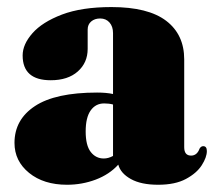

<svg xmlns="http://www.w3.org/2000/svg" viewBox="-20 -498 594 530"><path d="M20 -103.5Q20 -168 76.5 -205.2Q133 -242.5 248 -242.5Q273.5 -242.5 292 -238.5V-406.5Q292 -425 282.2 -436Q272.5 -447 256.5 -447Q241.5 -447 231.8 -438.8Q222 -430.5 222 -416.5V-363Q222 -325 194.8 -300.8Q167.5 -276.5 120 -276.5Q42.5 -276.5 42.5 -345Q42.5 -375.5 69.5 -406.2Q96.5 -437 151 -457.8Q205.5 -478.5 287.5 -478.5Q389 -478.5 438.8 -440.5Q488.5 -402.5 488.5 -334V-91.5Q488.5 -68.5 507.5 -68.5Q524 -68.5 531 -88Q535 -94.5 541 -94.5Q551 -94.5 551 -81Q551 -64 537 -42Q523 -20 493.2 -4Q463.5 12 416.5 12Q369.5 12 341.2 -3.8Q313 -19.5 306.5 -43.5Q282 -16.5 244.2 -2.2Q206.5 12 165 12Q100.5 12 60.2 -20.8Q20 -53.5 20 -103.5ZM216.5 -135Q216.5 -96.5 230.5 -78.5Q244.5 -60.5 266.5 -60.5Q279 -60.5 292 -67.5V-209.5Q281.5 -212.5 267.5 -212.5Q244 -212.5 230.2 -193Q216.5 -173.5 216.5 -135Z"/></svg>

Font: Fraunces 72pt S000 Black
Style: Regular
Weight: 900
Version: Version 1.000; ttfautohint (v1.8.3)